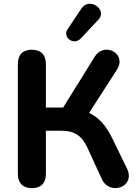

<svg xmlns="http://www.w3.org/2000/svg" viewBox="-20 -972 728 1000"><path d="M146 8C194 8 219 -19 219 -66V-291H302C367 -291 406 -266 436 -201L511 -38C552 49 689 2 641 -95L564 -253C533 -317 495 -360 444 -384L589 -609C643 -693 523 -757 473 -676L309 -412H219V-639C219 -687 193 -713 146 -713C99 -713 73 -687 73 -639V-66C73 -19 99 8 146 8ZM401 -772 493 -870C541 -921 447 -989 405 -929L332 -820C304 -779 363 -732 401 -772Z"/></svg>

Font: SN Pro
Style: Bold
Weight: 700
Designer: Tobias Whetton
Foundry: Supernotes
Version: Version 1.003;Glyphs 3.3 (3324)